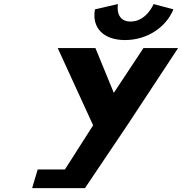

<svg xmlns="http://www.w3.org/2000/svg" viewBox="-20 -943 912 961"><path d="M748.8 -922.7C748.8 -922.7 713.4 -835.2 633.5 -835.2C553.6 -835.2 570.3 -922.7 570.3 -922.7L455.3 -896.3C438.5 -805.4 496.2 -742.5 605.9 -742.5C715.5 -742.5 810.8 -805.4 848 -896.3ZM268.9 -702.5 446.1 -315.8 305 -94.8H168.7L140.8 -1.3H245.4H405.2L620.2 -320.9L871.5 -702.5H698.1L549.7 -478.2L457.6 -702.5Z"/></svg>

Font: Hussar
Style: BdOblThree
Weight: 700
Foundry: Cannot Into Space Fonts
Version: Version 2.00